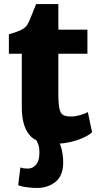

<svg xmlns="http://www.w3.org/2000/svg" viewBox="-20 -704 500 951"><path d="M251 8Q161 8 124.5 -37.2Q88 -82.5 88 -173V-438H24V-534Q61 -544.5 85 -555.8Q109 -567 120 -590Q128.5 -607.5 139 -634.2Q149.5 -661 159 -684H269V-557H413V-438H269V-240Q269 -188 274.8 -164Q280.5 -140 294.5 -133.5Q308.5 -127 333 -127Q352 -127 377.2 -134Q402.5 -141 415 -149L436 -49Q423 -36 394.8 -22.8Q366.5 -9.5 329 -0.8Q291.5 8 251 8ZM70 213 81 125Q88 128.5 97 129.8Q106 131 118 131Q141.5 131 158 112.5Q174.5 94 175 58Q176 28.5 170 12.8Q164 -3 157 -15L235 -17L261 -15Q272 -5.5 279.2 14.8Q286.5 35 290 59.2Q293.5 83.5 293 105Q291.5 168 254 197.5Q216.5 227 163 227Q148.5 227 129.2 225.2Q110 223.5 93.2 220.2Q76.5 217 70 213Z"/></svg>

Font: Merriweather Sans ExtraBold
Style: Regular
Weight: 800
Designer: Eben Sorkin
Foundry: Eben Sorkin
Version: Version 2.001; ttfautohint (v1.8.3)